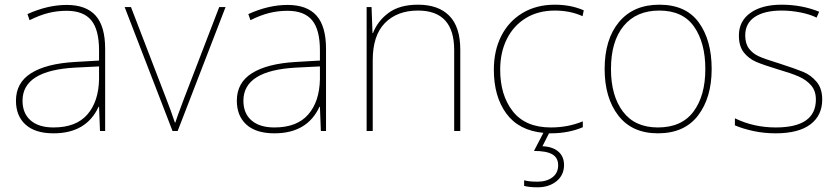

<svg xmlns="http://www.w3.org/2000/svg" viewBox="-20 -558 3570 818"><path d="M428 -350V0H406L402 -103H400Q348 10 208 10Q130 10 89 -27Q48 -64 48 -129Q48 -206 113 -246.5Q178 -287 299 -294L402 -300V-343Q402 -432 368.5 -472Q335 -512 264 -512Q223 -512 185.5 -502.5Q148 -493 106 -472L97 -498Q183 -537 264 -537Q347 -537 387.5 -491.5Q428 -446 428 -350ZM301 -270Q76 -258 76 -129Q76 -75 110.5 -45Q145 -15 208 -15Q304 -15 352 -70Q400 -125 402 -220V-275Z M511 -528H538L688 -138Q707 -90 725 -36H727Q736 -61 738 -68L764 -138L914 -528H941L737 0H715Z M1369 -350V0H1347L1343 -103H1341Q1289 10 1149 10Q1071 10 1030 -27Q989 -64 989 -129Q989 -206 1054 -246.5Q1119 -287 1240 -294L1343 -300V-343Q1343 -432 1309.5 -472Q1276 -512 1205 -512Q1164 -512 1126.5 -502.5Q1089 -493 1047 -472L1038 -498Q1124 -537 1205 -537Q1288 -537 1328.5 -491.5Q1369 -446 1369 -350ZM1242 -270Q1017 -258 1017 -129Q1017 -75 1051.5 -45Q1086 -15 1149 -15Q1245 -15 1293 -70Q1341 -125 1343 -220V-275Z M1941 -346V0H1915V-345Q1915 -513 1761 -513Q1672 -513 1620 -460Q1568 -407 1568 -302V0H1542V-528H1563L1567 -417H1569Q1589 -469 1636 -503.5Q1683 -538 1761 -538Q1848 -538 1894.5 -490.5Q1941 -443 1941 -346Z M2327 -15Q2400 -15 2463 -41V-16Q2402 10 2327 10H2319L2291 65Q2335 67 2359 88Q2383 109 2383 145Q2383 188 2351 214Q2319 240 2270 240Q2235 240 2213 234V210Q2233 216 2270 216Q2309 216 2333.5 197.5Q2358 179 2358 146Q2358 114 2333 99.5Q2308 85 2255 85L2295 8Q2190 -2 2137 -74.5Q2084 -147 2084 -261Q2084 -342 2115.5 -404.5Q2147 -467 2206 -502.5Q2265 -538 2344 -538Q2412 -538 2467 -514L2462 -489Q2409 -513 2344 -513Q2273 -513 2220.5 -481Q2168 -449 2139.5 -392Q2111 -335 2111 -261Q2111 -152 2165 -83.5Q2219 -15 2327 -15Z M2783 10Q2673 10 2614.5 -65.5Q2556 -141 2556 -264Q2556 -391 2617.5 -464.5Q2679 -538 2789 -538Q2902 -538 2957 -462.5Q3012 -387 3012 -264Q3012 -142 2954 -66Q2896 10 2783 10ZM2783 -15Q2884 -15 2934.5 -82.5Q2985 -150 2985 -264Q2985 -376 2937 -444.5Q2889 -513 2789 -513Q2691 -513 2637 -447.5Q2583 -382 2583 -264Q2583 -150 2634 -82.5Q2685 -15 2783 -15Z M3285 10Q3234 10 3188.5 0Q3143 -10 3111 -24V-54Q3191 -15 3285 -15Q3456 -15 3456 -134Q3456 -171 3435.5 -194.5Q3415 -218 3383 -232Q3351 -246 3296 -262Q3233 -281 3201.5 -294.5Q3170 -308 3149 -334.5Q3128 -361 3128 -407Q3128 -468 3177 -503Q3226 -538 3310 -538Q3396 -538 3470 -508L3459 -483Q3431 -497 3390.5 -505Q3350 -513 3310 -513Q3237 -513 3196 -486Q3155 -459 3155 -407Q3155 -372 3171 -351Q3187 -330 3212 -318.5Q3237 -307 3283 -293Q3288 -292 3293 -290Q3298 -288 3305 -286Q3370 -265 3402.5 -251.5Q3435 -238 3459 -209.5Q3483 -181 3483 -134Q3483 -66 3432.5 -28Q3382 10 3285 10Z"/></svg>

Font: Noto Sans UI Thin
Style: Regular
Weight: 250
Designer: Monotype Design Team
Foundry: Monotype Imaging Inc.
Version: Version 1.001